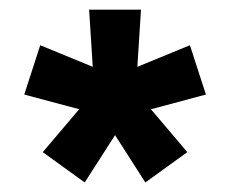

<svg xmlns="http://www.w3.org/2000/svg" viewBox="-20 -740 505 396"><path d="M154.7 -363.7 68.2 -426.2 143.3 -514.7 30 -545 63 -646.7 171.3 -602.2 163.8 -720H270.8L263.3 -602.2L371.7 -646.7L404.7 -545L291.3 -514.7L366.3 -426.2L279.8 -363.7L217.3 -461.3Z"/></svg>

Font: Vela Sans GX ExtLt
Style: Regular
Weight: 200
Designer: Principal design: Mikhail Sharanda - project Manrope.
Design modification: Ravid Balaliev
Foundry: Mikhail Sharanda
Version: Version 1.001